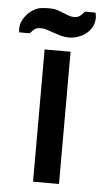

<svg xmlns="http://www.w3.org/2000/svg" viewBox="-94 -667 373 700"><g transform="rotate(5 92.5 -317.5)"><path d="M54 -484H149V0H54ZM-44 -538Q-44 -541 -44.5 -544.5Q-45 -548 -45 -551Q-45 -576 -27.5 -598Q-10 -620 12 -629Q21 -633 35 -634Q49 -635 59 -635Q75 -635 87.5 -631Q100 -627 110.5 -622.5Q121 -618 131 -614.5Q141 -611 151 -611Q164 -611 172.5 -618Q181 -625 189 -634H227Q230 -625 230 -615Q230 -597 222 -582Q214 -567 200.5 -556.5Q187 -546 170.5 -540.5Q154 -535 138 -535Q123 -535 109 -539Q95 -543 82 -547.5Q69 -552 57 -556Q45 -560 34 -560Q19 -560 11.5 -554.5Q4 -549 -5 -538Z"/></g></svg>

Font: Osterbar
Style: Regular
Weight: 500
Width: 3
Designer: Peter Wiegel, Basierend auf Erbar schmal-halbfette Grotesk v. Jacob Erbar
Foundry: Peter Wiegel
Version: Version 1.0